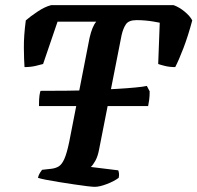

<svg xmlns="http://www.w3.org/2000/svg" viewBox="-20 -724 765 744"><path d="M131 -313Q131 -341 133 -354Q135 -367 137 -372Q185 -372 237 -372.5Q289 -373 339 -375Q389 -377 431.5 -379.5Q474 -382 505 -385Q536 -388 549 -391L560 -370Q560 -351 558 -336.5Q556 -322 554 -313ZM347 0Q340 0 318 -2.5Q296 -5 267 -9.5Q238 -14 209 -18.5Q180 -23 157.5 -27.5Q135 -32 127 -35Q130 -47 135 -54.5Q140 -62 143 -66L179 -70Q196 -72 208 -79.5Q220 -87 229.5 -108.5Q239 -130 248 -173L327 -577Q332 -599 338.5 -615Q345 -631 353 -640H203L147 -476Q137 -473 117.5 -468.5Q98 -464 75 -464Q73 -491 72.5 -538Q72 -585 80 -645Q97 -660 125.5 -679Q154 -698 178 -704H653Q675 -696 695.5 -679Q716 -662 725 -645Q709 -585 691 -538Q673 -491 659 -464Q637 -464 619 -468.5Q601 -473 593 -476L599 -636Q589 -638 574.5 -640.5Q560 -643 543.5 -644.5Q527 -646 509 -646Q479 -646 468 -630Q457 -614 451 -587L364 -145Q359 -118 349.5 -101Q340 -84 332 -77L438 -64Q440 -60 441 -52.5Q442 -45 440 -35Q423 -22 394.5 -11Q366 0 347 0Z"/></svg>

Font: Texturina 12pt
Style: Bold Italic
Weight: 700
Italic angle: -11°
Designer: Guillermo Torres Carreño
Foundry: Omnibus-Type
Version: Version 1.002